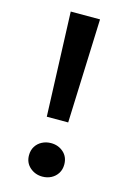

<svg xmlns="http://www.w3.org/2000/svg" viewBox="-112 -754 545 823"><g transform="rotate(15 161.0 -342.5)"><path d="M114 -238 96.5 -700H226.5L209 -238ZM161.5 15Q129.5 15 106.2 -5.5Q83 -26 83 -59Q83 -81.5 93.5 -98.2Q104 -115 122 -124.2Q140 -133.5 161.5 -133.5Q194 -133.5 216.8 -113.2Q239.5 -93 239.5 -59Q239.5 -37 229 -20.2Q218.5 -3.5 200.8 5.8Q183 15 161.5 15Z"/></g></svg>

Font: Geologica Thin Roman
Style: Regular
Weight: 400
Version: Version 1.010;gftools[0.9.28]